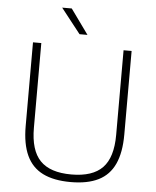

<svg xmlns="http://www.w3.org/2000/svg" viewBox="-62 -996 860 1058"><g transform="rotate(5 368.0 -467.0)"><path d="M368.5 9Q275 9 214.5 -21Q154 -51 124.5 -114.5Q95 -178 95 -277.5V-740H141V-271.5Q141 -147 196 -90Q251 -33 368.5 -33Q486 -33 541 -90Q596 -147 596 -271.5V-740H640.5V-277.5Q640.5 -178 611.2 -114.5Q582 -51 521.8 -21Q461.5 9 368.5 9ZM346.5 -807 238.5 -944.5H291.5L390.5 -807Z"/></g></svg>

Font: Encode Sans SemiExpanded ExtraLight
Style: Regular
Weight: 250
Width: 6
Designer: Multiple Designers
Foundry: Impallari Type
Version: Version 3.002